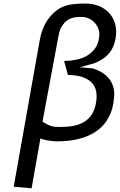

<svg xmlns="http://www.w3.org/2000/svg" viewBox="-20 -778 659 1057"><path d="M214 -108.5Q224.5 -101 236.5 -95Q246.5 -89.5 259 -85Q271.5 -80.5 284 -80Q332.5 -77.5 371.8 -83Q411 -88.5 440 -105Q469 -121.5 487 -150.8Q505 -180 510.5 -225Q519 -295.5 477.2 -330.2Q435.5 -365 354 -365L333 -442.5Q365 -442.5 397.5 -448.8Q430 -455 457 -470.2Q484 -485.5 502.8 -510.8Q521.5 -536 526 -574Q529 -598 522 -617.8Q515 -637.5 501.8 -652.2Q488.5 -667 471 -675.2Q453.5 -683.5 435.5 -684.5Q396.5 -686 373.5 -678Q350.5 -670 334.5 -652Q320.5 -636.5 313.2 -619.5Q306 -602.5 302 -580ZM154 258.5 55.5 250 198.5 -555.5Q215.5 -653 277.5 -709Q291.5 -721.5 306.2 -730.8Q321 -740 340.8 -746.2Q360.5 -752.5 386.8 -755.5Q413 -758.5 450 -758.5Q491 -758.5 523.8 -745.2Q556.5 -732 578.8 -708.8Q601 -685.5 611.5 -653.8Q622 -622 618.5 -584.5Q615.5 -553 606.2 -529Q597 -505 581.8 -486.2Q566.5 -467.5 546 -454Q525.5 -440.5 500.5 -430L419.5 -408L492 -401Q521 -392 544.8 -376.8Q568.5 -361.5 584 -340.2Q599.5 -319 605.8 -291.2Q612 -263.5 606.5 -230Q602 -183 586 -147.8Q570 -112.5 546.5 -87Q523 -61.5 493.2 -44.8Q463.5 -28 431 -18Q398.5 -8 364.8 -4Q331 0 300 0Q284 0.5 267.5 -1.5Q253 -3 236 -6Q219 -9 202.5 -16Z"/></svg>

Font: B612
Style: Italic
Weight: 400
Italic angle: -10°
Designer: Nicolas Chauveau, Thomas Paillot, Jonathan Favre-Lamarine, Jean-Luc Vinot
Foundry: AIRBUS
Version: Version 1.008